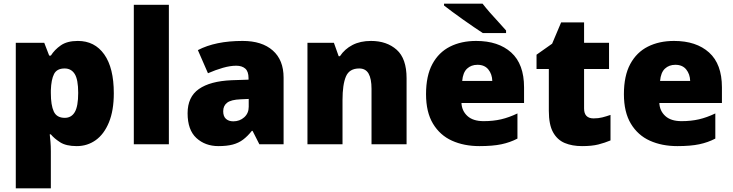

<svg xmlns="http://www.w3.org/2000/svg" viewBox="-20 -786 3995 1046"><path d="M404 -563Q496 -563 548 -489.5Q600 -416 600 -278Q600 -184 573.5 -119.5Q547 -55 501.5 -22.5Q456 10 398 10Q340 10 307.5 -11Q275 -32 257 -54H251Q253 -35 255 -13Q257 9 257 38V240H66V-553H221L248 -483H257Q277 -515 311.5 -539Q346 -563 404 -563ZM332 -413Q290 -413 274.5 -383Q259 -353 257 -294V-279Q257 -213 273 -178.5Q289 -144 333 -144Q369 -144 387.5 -175.5Q406 -207 406 -280Q406 -353 387 -383Q368 -413 332 -413Z M900 0H709V-760H900Z M1302 -563Q1407 -563 1466 -511Q1525 -459 1525 -363V0H1393L1356 -73H1352Q1329 -44 1304.5 -25.5Q1280 -7 1248 1.5Q1216 10 1170 10Q1098 10 1050 -34Q1002 -78 1002 -169Q1002 -258 1063.5 -301Q1125 -344 1242 -349L1334 -352V-360Q1334 -397 1316 -412.5Q1298 -428 1267 -428Q1234 -428 1194 -416.5Q1154 -405 1113 -387L1058 -513Q1106 -538 1166.5 -550.5Q1227 -563 1302 -563ZM1291 -245Q1239 -243 1217.5 -226.5Q1196 -210 1196 -180Q1196 -152 1211 -138.5Q1226 -125 1251 -125Q1286 -125 1310.5 -147Q1335 -169 1335 -204V-247Z M2001 -563Q2087 -563 2141 -515Q2195 -467 2195 -360V0H2004V-302Q2004 -357 1988 -385Q1972 -413 1937 -413Q1883 -413 1864.5 -369Q1846 -325 1846 -242V0H1655V-553H1799L1825 -480H1832Q1858 -519 1900.5 -541Q1943 -563 2001 -563Z M2574 -563Q2695 -563 2765 -500Q2835 -437 2835 -310V-225H2494Q2496 -182 2526.5 -154Q2557 -126 2615 -126Q2667 -126 2710 -136Q2753 -146 2799 -168V-31Q2759 -10 2711.5 0Q2664 10 2592 10Q2508 10 2442.5 -19.5Q2377 -49 2339 -112Q2301 -175 2301 -273Q2301 -373 2335.5 -437Q2370 -501 2431.5 -532Q2493 -563 2574 -563ZM2581 -433Q2547 -433 2524.5 -412Q2502 -391 2498 -345H2662Q2661 -382 2640.5 -407.5Q2620 -433 2581 -433ZM2609 -766Q2626 -744 2649.5 -717Q2673 -690 2697 -664.5Q2721 -639 2737 -620V-606H2610Q2590 -619 2561.5 -638.5Q2533 -658 2502.5 -679.5Q2472 -701 2444.5 -721.5Q2417 -742 2399 -756V-766Z M3214 -141Q3240 -141 3261.5 -146.5Q3283 -152 3306 -160V-21Q3275 -8 3240 1Q3205 10 3151 10Q3097 10 3056.5 -7Q3016 -24 2993 -65.5Q2970 -107 2970 -182V-410H2903V-488L2988 -548L3037 -664H3162V-553H3298V-410H3162V-195Q3162 -141 3214 -141Z M3652 -563Q3773 -563 3843 -500Q3913 -437 3913 -310V-225H3572Q3574 -182 3604.5 -154Q3635 -126 3693 -126Q3745 -126 3788 -136Q3831 -146 3877 -168V-31Q3837 -10 3789.5 0Q3742 10 3670 10Q3586 10 3520.5 -19.5Q3455 -49 3417 -112Q3379 -175 3379 -273Q3379 -373 3413.5 -437Q3448 -501 3509.5 -532Q3571 -563 3652 -563ZM3659 -433Q3625 -433 3602.5 -412Q3580 -391 3576 -345H3740Q3739 -382 3718.5 -407.5Q3698 -433 3659 -433Z"/></svg>

Font: Noto Sans Arabic Blk
Style: Regular
Weight: 900
Designer: Monotype Design Team, Nadine Chahine, Nizar Qandah and Khaled Hosny
Foundry: Monotype Imaging Inc.
Version: Version 2.012; ttfautohint (v1.8.4.7-5d5b)